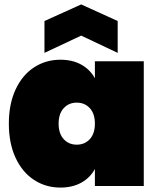

<svg xmlns="http://www.w3.org/2000/svg" viewBox="-20 -841 712 868"><path d="M253 -571Q308 -571 348 -548.5Q388 -526 409 -487V-564H630V0H409V-77Q388 -38 348 -15.5Q308 7 253 7Q187 7 134 -27.5Q81 -62 50.5 -127.5Q20 -193 20 -282Q20 -371 50.5 -436.5Q81 -502 134 -536.5Q187 -571 253 -571ZM327 -377Q291 -377 268 -352Q245 -327 245 -282Q245 -237 268 -212Q291 -187 327 -187Q363 -187 386 -212Q409 -237 409 -282Q409 -327 386 -352Q363 -377 327 -377ZM347 -680 181 -602V-746L347 -821L512 -746V-602Z"/></svg>

Font: Poppins Black A&M
Style: Regular
Weight: 900
Designer: Ninad Kale (Devanagari), Jonny Pinhorn (Latin)
Foundry: Indian Type Foundry
Version: 4.004